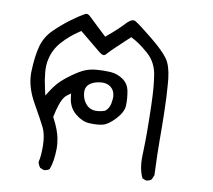

<svg xmlns="http://www.w3.org/2000/svg" viewBox="-40 -305 580 523"><g transform="rotate(5 250.0 -43.0)"><path d="M377 176.3Q377.4 176.3 379.9 176.3Q382.3 176.3 386 175.3Q389.6 174.3 392.6 171.9L398.9 160.2Q401.9 95.7 404.8 63.7Q407.7 31.7 410.6 -12.5Q413.6 -56.6 413.6 -87.9Q413.6 -96.7 413.6 -105.5Q412.6 -141.6 401.4 -160.2Q389.6 -180.2 356.9 -211.9Q324.2 -243.7 311 -253.4Q308.1 -255.4 304.7 -255.4Q297.4 -255.4 286.6 -246.1Q266.1 -227.5 237.8 -208L232.4 -204.1L186 -256.3Q181.2 -261.7 176.3 -261.7Q173.8 -261.7 171.4 -260.3Q157.7 -254.4 134.8 -240.5Q111.8 -226.6 87.9 -207Q65.9 -189 55.7 -162.1Q45.4 -133.8 40.5 -92.3Q39.6 -85 39.6 -77.1Q39.6 -43.5 56.6 -6.3Q78.1 41 84 56.4Q89.8 71.8 89.8 93.3Q89.8 99.6 89.4 106.4Q87.4 134.8 81.5 151.4Q82.5 159.7 87.4 167.5L97.7 172.4Q98.1 172.4 100.3 172.4Q102.5 172.4 106.2 171.4Q109.9 170.4 113.3 168Q124 146 127.4 110.4Q127.9 105 127.9 98.6Q127.9 92.3 127 82.5Q126 72.8 122.1 58.3Q118.2 43.9 110.4 25.9Q123 -17.1 136.7 -30.8Q139.6 -33.7 142.6 -35.6L153.3 -42L153.8 -29.8Q154.8 -3.4 172.1 13.9Q189.5 31.2 208.5 34.2Q220.7 36.1 231.9 36.1Q239.3 36.1 246.1 35.2Q261.2 33.2 282.2 14.6Q302.7 -3.9 305.2 -21.5Q306.6 -32.2 306.6 -42.5Q306.6 -52.7 305.7 -62Q303.7 -82 289.1 -94.2Q274.4 -106.4 255.9 -109.4Q237.3 -112.3 217.8 -112.3Q214.8 -112.3 211.9 -112.3Q190.4 -111.8 170.4 -102.1Q150.4 -92.3 130.4 -78.6Q110.4 -64.9 94.7 -44.4L84 -30.3L81.5 -47.9Q78.1 -72.3 78.1 -93Q78.1 -113.8 83 -128.4Q91.3 -156.2 113.3 -176.8Q135.3 -197.3 161.6 -211.4L166.5 -213.9L217.3 -164.1Q227.1 -153.8 232.9 -153.8Q235.4 -153.8 238.3 -156.2Q251 -168.5 303.2 -209Q315.9 -201.2 325.2 -193.4Q336.4 -184.1 349.1 -170.9Q372.6 -146.5 374.5 -109.9Q375.5 -95.7 375.5 -76.2Q375.5 -41 368.7 43.9Q366.7 69.3 361.8 109.4Q360.4 120.6 360.4 130.9Q360.4 153.8 367.2 171.4ZM249 -2.9Q237.8 -0.5 232.2 -0.5Q226.6 -0.5 222.2 -1Q210.4 -2.9 202.6 -10.3Q188.5 -24.9 188.5 -47.4Q188.5 -71.3 216.8 -77.6Q225.1 -79.1 232.4 -79.1Q249 -79.1 258.8 -69.6Q268.6 -60.1 268.6 -44.9Q268.6 -40 267.1 -33.2Q263.7 -12.2 250 -3.4Z"/></g></svg>

Font: Bakudai
Style: ExtraLight
Weight: 200
Version: Version 1.48